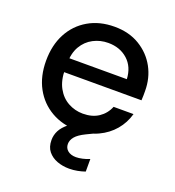

<svg xmlns="http://www.w3.org/2000/svg" viewBox="-129 -610 825 906"><g transform="rotate(20 284.0 -156.5)"><path d="M291 12Q219 12 162.5 -20.5Q106 -53 74.5 -111Q43 -169 43 -247Q43 -325 74 -383.5Q105 -442 161.5 -475Q218 -508 293 -508Q366 -508 419.5 -475.5Q473 -443 502 -390Q531 -337 531 -272Q531 -262 531 -250Q531 -238 530 -225H116V-295H431Q428 -356 389 -391Q350 -426 291 -426Q251 -426 216.5 -408Q182 -390 161.5 -355Q141 -320 141 -267V-239Q141 -184 161.5 -146.5Q182 -109 216.5 -90Q251 -71 291 -71Q338 -71 370 -92.5Q402 -114 417 -151H517Q504 -104 473 -67.5Q442 -31 396 -9.5Q350 12 291 12ZM319 195Q286 195 258 184.5Q230 174 212.5 152.5Q195 131 195 96Q195 71 206.5 48.5Q218 26 245.5 4Q273 -18 320 -38L370 -60L394 -11L338 16Q303 33 288.5 50.5Q274 68 274 87Q274 108 289.5 120.5Q305 133 331 133Q345 133 363 129Q381 125 398 118V181Q381 187 360.5 191Q340 195 319 195Z"/></g></svg>

Font: DM Sans 28pt Medium
Style: Regular
Weight: 500
Version: Version 4.004;gftools[0.9.30]